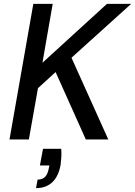

<svg xmlns="http://www.w3.org/2000/svg" viewBox="-20 -720 697 991"><path d="M29 0 152 -700H252L199 -396L532 -700H657L349 -422L539 0H423L267 -348L176 -265L129 0ZM166 251 174 207Q200 207 213.5 192Q227 177 232 148L235 134H186L202 48H296Q298 70 296.5 91Q295 112 293 130Q282 191 249.5 221Q217 251 166 251Z"/></svg>

Font: DM Sans 17pt Medium
Style: Italic
Weight: 500
Italic angle: -10°
Version: Version 4.004;gftools[0.9.30]